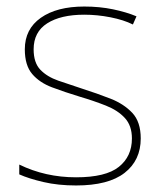

<svg xmlns="http://www.w3.org/2000/svg" viewBox="-20 -558 498 588"><path d="M411 -134Q411 -67 361.5 -28.5Q312 10 213 10Q158 10 113 -0.5Q68 -11 39 -24V-54Q119 -15 213 -15Q304 -15 344 -47Q384 -79 384 -134Q384 -173 362.5 -196.5Q341 -220 304.5 -234.5Q268 -249 224 -262Q178 -276 139.5 -290.5Q101 -305 78.5 -331.5Q56 -358 56 -407Q56 -469 105 -503.5Q154 -538 238 -538Q285 -538 326 -529.5Q367 -521 398 -508L387 -483Q359 -497 318.5 -505Q278 -513 238 -513Q166 -513 124.5 -486.5Q83 -460 83 -407Q83 -366 103.5 -344.5Q124 -323 158.5 -311Q193 -299 233 -286Q277 -272 318 -256Q359 -240 385 -212.5Q411 -185 411 -134Z"/></svg>

Font: Noto Sans Thaana Thin
Style: Regular
Weight: 100
Designer: David Williams
Foundry: Google Inc.
Version: Version 3.001; ttfautohint (v1.8.4.7-5d5b)